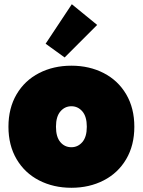

<svg xmlns="http://www.w3.org/2000/svg" viewBox="-20 -882 676 909"><path d="M318 7Q233 7 165 -28Q97 -63 58.5 -128.5Q20 -194 20 -282Q20 -370 58.5 -435.5Q97 -501 165 -536Q233 -571 318 -571Q403 -571 471 -536Q539 -501 577.5 -435.5Q616 -370 616 -282Q616 -194 577.5 -128.5Q539 -63 471 -28Q403 7 318 7ZM318 -185Q349 -185 370 -209.5Q391 -234 391 -282Q391 -330 370 -354.5Q349 -379 318 -379Q287 -379 266 -354.5Q245 -330 245 -282Q245 -234 265.5 -209.5Q286 -185 318 -185ZM286 -610 196 -675 320 -862 440 -764Z"/></svg>

Font: Fz Poppins Black
Style: Regular
Weight: 900
Designer: Ninad Kale (Devanagari), Jonny Pinhorn (Latin)
Foundry: Indian Type Foundry
Version: Vit hóa bi Vntype.Com & FontZin.Com